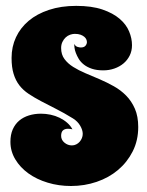

<svg xmlns="http://www.w3.org/2000/svg" viewBox="-20 -596 496 647"><path d="M424.8 -443.8Q424.8 -424.3 417 -408.7Q409.2 -393.1 396 -382.1Q382.8 -371.1 365.2 -365Q347.7 -358.9 328.1 -358.9Q305.7 -358.9 289.8 -364.3Q273.9 -369.6 262.9 -378.2Q252 -386.7 245.6 -397.2Q239.3 -407.7 235.6 -417.5Q231.9 -427.2 231 -435.5Q230 -443.8 230 -448.2Q234.4 -439.9 241.2 -438Q248 -436 252 -436Q263.2 -436 268.1 -441.9Q272.9 -447.8 272.9 -454.1Q272.9 -458 271 -462.9Q269 -467.8 264.2 -471.9Q259.3 -476.1 251.5 -479Q243.7 -481.9 231.9 -481.9Q224.6 -481.9 216.3 -479Q208 -476.1 201.4 -470Q194.8 -463.9 190.4 -454.8Q186 -445.8 186 -434.1Q186 -412.1 197.3 -397Q208.5 -381.8 226.8 -370.4Q245.1 -358.9 268.3 -349.1Q291.5 -339.4 315.9 -328.9Q340.3 -318.4 363.5 -305.4Q386.7 -292.5 405 -273.9Q423.3 -255.4 434.6 -229.5Q445.8 -203.6 445.8 -168Q445.8 -122.6 427.2 -85.9Q408.7 -49.3 377.7 -23.2Q346.7 2.9 305.7 16.8Q264.6 30.8 219.2 30.8Q177.7 30.8 140.6 19.5Q103.5 8.3 75.7 -11.7Q47.9 -31.7 31.5 -59.1Q15.1 -86.4 15.1 -118.2Q15.1 -142.1 22.9 -159.9Q30.8 -177.7 44.7 -189.5Q58.6 -201.2 77.4 -207Q96.2 -212.9 118.2 -212.9Q134.3 -212.9 150.4 -209.5Q166.5 -206.1 180.7 -199.2Q194.8 -192.4 206.1 -182.6Q217.3 -172.9 224.1 -160.2Q220.2 -161.1 216.6 -161.6Q212.9 -162.1 209 -162.1Q198.2 -162.1 192.1 -156.5Q186 -150.9 186 -138.2Q186 -124.5 197.3 -115.2Q208.5 -106 222.2 -106Q230 -106 236.8 -109.4Q243.7 -112.8 248.5 -118.4Q253.4 -124 256.1 -130.9Q258.8 -137.7 258.8 -145Q258.8 -157.7 250.2 -172.4Q241.7 -187 226.1 -196.8Q195.3 -215.8 168 -229.5Q140.6 -243.2 117.7 -255.4Q94.7 -267.6 76.4 -279.8Q58.1 -292 45.4 -308.3Q32.7 -324.7 25.9 -346.9Q19 -369.1 19 -400.9Q19 -438.5 33.9 -470.5Q48.8 -502.4 76.7 -525.9Q104.5 -549.3 145 -562.7Q185.5 -576.2 236.8 -576.2Q289.1 -576.2 325 -564Q360.8 -551.8 383.1 -532.7Q405.3 -513.7 415 -490.2Q424.8 -466.8 424.8 -443.8Z"/></svg>

Font: Spicy Rice
Style: Regular
Weight: 400
Version: Version 1.000